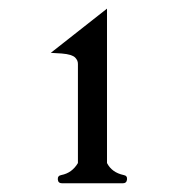

<svg xmlns="http://www.w3.org/2000/svg" viewBox="-20 -770 412 445"><path d="M122.1 -364.3Q147 -369.1 160.6 -392.1V-621.6Q160.6 -626 159.2 -629.4Q157.7 -632.8 154.3 -636.5Q150.9 -640.1 143.1 -642.6Q135.3 -645 123 -646L97.7 -647.5L228 -750V-392.1Q239.3 -370.1 266.6 -364.3Q275.4 -362.8 274.4 -354Q273.4 -345.2 264.6 -345.2H124Q114.7 -345.2 114 -354Q113.3 -362.8 122.1 -364.3Z"/></svg>

Font: Modern Antiqua
Style: Regular
Weight: 500
Version: Version 1.0